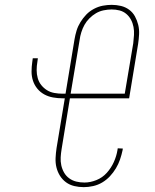

<svg xmlns="http://www.w3.org/2000/svg" viewBox="-20 -763 640 791"><path d="M325 8Q305 8 286 3.5Q267 -1 252 -12Q237 -23 227 -39Q217 -55 212.5 -73.5Q208 -92 209 -112.5Q210 -133 213 -153L247 -358H238Q218 -358 198.5 -361.5Q179 -365 162.5 -374Q146 -383 134 -397.5Q122 -412 116 -430Q110 -448 110 -468Q110 -488 113 -508L115 -523H136L134 -508Q131 -491 131 -474Q131 -457 135.5 -441Q140 -425 150 -412.5Q160 -400 173.5 -391.5Q187 -383 204 -380Q221 -377 238 -377H250L287 -601Q290 -619 295.5 -637Q301 -655 311.5 -672Q322 -689 335.5 -703Q349 -717 367 -726.5Q385 -736 403.5 -739.5Q422 -743 440 -743Q460 -743 478.5 -738.5Q497 -734 512 -723Q527 -712 536 -695.5Q545 -679 549.5 -660.5Q554 -642 553 -622Q552 -602 549 -582L512 -358H268L234 -150Q231 -132 230 -115Q229 -98 232.5 -82Q236 -66 244 -52Q252 -38 265 -28.5Q278 -19 294 -15Q310 -11 328 -11Q352 -11 377 -21Q402 -31 420 -51Q438 -71 449 -95.5Q460 -120 464 -145L465 -152L486 -151L485 -144Q481 -125 474.5 -106Q468 -87 457.5 -69.5Q447 -52 433 -37Q419 -22 401.5 -11.5Q384 -1 364 3.5Q344 8 325 8ZM271 -377H494L529 -585Q531 -602 532 -619Q533 -636 530 -652Q527 -668 519.5 -682Q512 -696 500 -706Q488 -716 472.5 -720Q457 -724 440 -724Q424 -724 407 -720.5Q390 -717 375.5 -708.5Q361 -700 348.5 -687.5Q336 -675 328 -660.5Q320 -646 315 -630Q310 -614 308 -598Z"/></svg>

Font: Iosevka Thin Extended
Style: Italic
Weight: 100
Width: 7
Italic angle: -9°
Monospace: yes
Designer: Belleve Invis
Foundry: Belleve Invis
Version: Version 32.5.0; ttfautohint (v1.8.4)